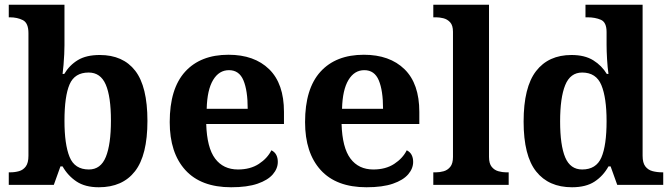

<svg xmlns="http://www.w3.org/2000/svg" viewBox="-20 -780 2832 810"><path d="M397 10Q339 10 302.5 -14.5Q266 -39 244 -78H235L207 0H17V-53H24Q43 -53 60.5 -58Q78 -63 89 -78Q100 -93 100 -123V-640Q100 -683 76.5 -695Q53 -707 21 -707H17V-760H252V-589Q252 -574 251 -551.5Q250 -529 248 -506Q246 -483 244 -468H251Q273 -505 308.5 -526.5Q344 -548 401 -548Q499 -548 550.5 -481.5Q602 -415 602 -270Q602 -125 549.5 -57.5Q497 10 397 10ZM355 -65Q405 -65 426.5 -118Q448 -171 448 -271Q448 -373 426 -423.5Q404 -474 354 -474Q295 -474 273.5 -424Q252 -374 252 -270Q252 -171 273.5 -118Q295 -65 355 -65Z M955 10Q828 10 762 -62.5Q696 -135 696 -265Q696 -406 761 -477.5Q826 -549 944 -549Q1053 -549 1115.5 -488Q1178 -427 1178 -308V-257H850Q853 -157 887.5 -111Q922 -65 984 -65Q1036 -65 1072 -88.5Q1108 -112 1125 -146Q1139 -139 1145.5 -126.5Q1152 -114 1152 -97Q1152 -69 1131 -44.5Q1110 -20 1066.5 -5Q1023 10 955 10ZM1025 -321Q1025 -398 1007 -441Q989 -484 946 -484Q904 -484 879 -442.5Q854 -401 852 -321Z M1526 10Q1399 10 1333 -62.5Q1267 -135 1267 -265Q1267 -406 1332 -477.5Q1397 -549 1515 -549Q1624 -549 1686.5 -488Q1749 -427 1749 -308V-257H1421Q1424 -157 1458.5 -111Q1493 -65 1555 -65Q1607 -65 1643 -88.5Q1679 -112 1696 -146Q1710 -139 1716.5 -126.5Q1723 -114 1723 -97Q1723 -69 1702 -44.5Q1681 -20 1637.5 -5Q1594 10 1526 10ZM1596 -321Q1596 -398 1578 -441Q1560 -484 1517 -484Q1475 -484 1450 -442.5Q1425 -401 1423 -321Z M1808 0V-53H1820Q1835 -53 1851.5 -57.5Q1868 -62 1879.5 -76Q1891 -90 1891 -118V-646Q1891 -673 1879 -686Q1867 -699 1850.5 -703Q1834 -707 1820 -707H1808V-760H2043V-118Q2043 -90 2054.5 -76Q2066 -62 2083 -57.5Q2100 -53 2114 -53H2126V0Z M2393 10Q2295 10 2242 -56.5Q2189 -123 2189 -267Q2189 -412 2241.5 -480Q2294 -548 2391 -548Q2447 -548 2483 -525.5Q2519 -503 2540 -468H2547Q2543 -496 2541 -531Q2539 -566 2539 -590V-645Q2539 -686 2515 -696.5Q2491 -707 2458 -707H2450V-760H2691V-123Q2691 -93 2702.5 -78Q2714 -63 2733 -58Q2752 -53 2774 -53H2778V0H2584L2556 -78H2547Q2525 -38 2488.5 -14Q2452 10 2393 10ZM2436 -65Q2495 -65 2517 -115.5Q2539 -166 2539 -269Q2539 -368 2517 -421Q2495 -474 2436 -474Q2386 -474 2364.5 -421Q2343 -368 2343 -268Q2343 -167 2364.5 -116Q2386 -65 2436 -65Z"/></svg>

Font: Noto Serif Vithkuqi
Style: Bold
Weight: 700
Version: Version 1.005